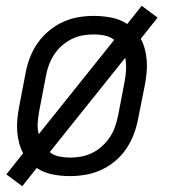

<svg xmlns="http://www.w3.org/2000/svg" viewBox="-20 -597 590 664"><path d="M57 47 2 6 60 -67Q51 -84 46 -103Q41 -122 39.5 -142.5Q38 -163 40 -184.5Q42 -206 46 -227L69 -347Q74 -373 84 -399Q94 -425 110.5 -448.5Q127 -472 150 -491Q173 -510 198.5 -521.5Q224 -533 251 -537.5Q278 -542 304 -542Q336 -542 366 -536Q396 -530 420 -514L470 -577L525 -536L467 -463Q476 -446 481 -427Q486 -408 487.5 -387.5Q489 -367 487 -345.5Q485 -324 481 -303L457 -183Q452 -157 442 -131Q432 -105 416 -81.5Q400 -58 377 -39Q354 -20 328 -8.5Q302 3 275 7.5Q248 12 222 12Q190 12 160.5 6Q131 0 107 -16ZM114 -133 375 -459Q361 -470 342.5 -474Q324 -478 304 -478Q285 -478 265.5 -474.5Q246 -471 228 -462Q210 -453 194 -439Q178 -425 167 -408Q156 -391 149 -372Q142 -353 139 -335L116 -215Q112 -194 110.5 -173Q109 -152 114 -133ZM223 -52Q242 -52 261 -55.5Q280 -59 298.5 -68Q317 -77 332.5 -91Q348 -105 359.5 -122Q371 -139 377.5 -158Q384 -177 388 -195L411 -315Q415 -336 416 -357Q417 -378 413 -397L152 -71Q165 -60 184 -56Q203 -52 223 -52Z"/></svg>

Font: Lode
Style: Italic
Weight: 400
Italic angle: -11°
Monospace: yes
Designer: Belleve Invis
Foundry: Belleve Invis
Version: Version 29.2.0; ttfautohint (v1.8.3)